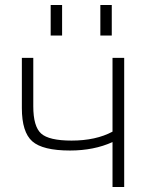

<svg xmlns="http://www.w3.org/2000/svg" viewBox="-20 -753 598 773"><path d="M384 -610V-733H430V-610ZM184 -610V-733H230V-610ZM433 -520H480V0H433V-181Q358 -147 262 -147Q152 -147 110 -184Q68 -221 68 -318V-520H114V-325Q114 -244 145.5 -215.5Q177 -187 268 -187Q366 -187 433 -223Z"/></svg>

Font: M PLUS 1p Light
Style: Regular
Weight: 300
Version: Version 1.061